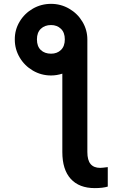

<svg xmlns="http://www.w3.org/2000/svg" viewBox="-20 -759 626 982"><path d="M241.2 -739.3Q291 -739.3 333.7 -714.6Q376.5 -689.9 401.6 -647.9Q426.8 -606 426.8 -556.6V18.6Q426.8 60.5 443.4 80.1Q460 99.6 492.2 99.6Q502 99.6 531.2 95.7V195.3Q505.4 203.1 464.8 203.1Q384.8 203.1 341.8 155.8Q298.8 108.4 298.8 18.6V-382.3Q270 -373 241.2 -373Q190.9 -373 148.2 -397.9Q105.5 -422.9 80.6 -465.1Q55.7 -507.3 55.7 -556.6Q55.2 -606 80.1 -647.9Q105 -689.9 147.7 -714.6Q190.4 -739.3 241.2 -739.3ZM311.5 -557.6Q311.5 -592.8 291.5 -611.8Q271.5 -630.9 241.2 -630.9Q209 -630.9 189 -611.8Q168.9 -592.8 168.9 -557.6Q168.9 -522 188.7 -503.2Q208.5 -484.4 241.2 -484.4Q272 -484.4 291.7 -503.4Q311.5 -522.5 311.5 -557.6Z"/></svg>

Font: Pretendard Std SemiBold
Style: Regular
Weight: 600
Designer: Base glyphs from Inter by Rasmus Andersson; Hangeul glyphs from Noto Sans CJK(Source Han Sans) by Jang Soo-young and Kan
Foundry: Kil Hyung-jin
Version: Version 1.309